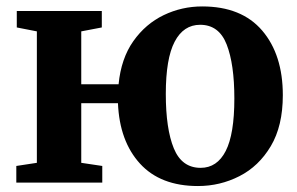

<svg xmlns="http://www.w3.org/2000/svg" viewBox="-20 -582 946 612"><path d="M611 11Q491.5 11 426.2 -60.5Q361 -132 356 -253H239V-63L306 -53V0H32V-53L97.5 -63V-482L33.5 -494.5V-547H304.5V-494.5L239 -482V-313.5H358Q366 -395.5 405 -450.8Q444 -506 501.8 -533.8Q559.5 -561.5 624.5 -561.5Q750 -561.5 815.8 -484.5Q881.5 -407.5 881.5 -278.5Q881.5 -180.5 843.2 -116.2Q805 -52 743.2 -20.5Q681.5 11 611 11ZM619.5 -47Q672 -47 699.5 -100.8Q727 -154.5 727 -268Q727 -377.5 702.5 -440.2Q678 -503 618 -503Q565 -503 536.8 -449.2Q508.5 -395.5 508.5 -282.5Q508.5 -171.5 534 -109.2Q559.5 -47 619.5 -47Z"/></svg>

Font: Merriweather Text Regular
Style: Bold
Weight: 700
Designer: Eben Sorkin
Foundry: Eben Sorkin
Version: Version 2.100; ttfautohint (v1.7.19-72a1) -l 8 -r 50 -G 200 